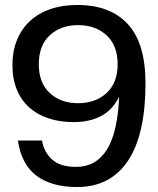

<svg xmlns="http://www.w3.org/2000/svg" viewBox="-20 -742 635 772"><path d="M291 -722Q423 -722 494 -645Q565 -568 565 -407Q565 -201 494.5 -95.5Q424 10 290 10Q187 10 126.5 -35.5Q66 -81 52 -177H149Q156 -132 188.5 -101.5Q221 -71 286 -71Q366 -71 409.5 -140Q453 -209 459 -353Q433 -300 386.5 -275.5Q340 -251 277 -251Q221 -251 175.5 -266Q130 -281 97.5 -310Q65 -339 47.5 -382Q30 -425 30 -481Q30 -536 48 -580.5Q66 -625 99.5 -656.5Q133 -688 181.5 -705Q230 -722 291 -722ZM294 -641Q224 -641 180 -600Q136 -559 136 -484Q136 -409 180 -368Q224 -327 294 -327Q364 -327 408.5 -368Q453 -409 453 -484Q453 -559 408.5 -600Q364 -641 294 -641Z"/></svg>

Font: Firefly Display Medium
Style: Regular
Weight: 500
Designer: Colophon Foundry, Jonny Pinhorn
Foundry: Colophon Foundry
Version: Version 1.200; ttfautohint (v1.8.3)